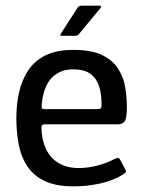

<svg xmlns="http://www.w3.org/2000/svg" viewBox="-20 -655 503 681"><path d="M38 -237Q38 -284 47.5 -327Q57 -370 79.5 -404.5Q102 -439 141 -458.5Q180 -478 241 -478Q304 -478 341.5 -460Q379 -442 398.5 -412Q418 -382 424 -346Q430 -310 430 -274Q430 -235 422 -224.5Q414 -214 398 -214H137Q133 -214 130 -212Q127 -210 127 -201Q128 -160 142.5 -128Q157 -96 186.5 -77.5Q216 -59 260 -59Q294 -59 328 -68.5Q362 -78 382 -89Q392 -94 397.5 -95Q403 -96 408 -85L424 -55Q428 -48 426 -44.5Q424 -41 416 -36Q383 -15 336.5 -4.5Q290 6 242 6Q179 6 139.5 -12.5Q100 -31 77.5 -64.5Q55 -98 46.5 -142Q38 -186 38 -237ZM340 -288Q340 -322 331.5 -349Q323 -376 301.5 -392.5Q280 -409 239 -409Q209 -409 188 -397.5Q167 -386 154.5 -368Q142 -350 136 -328.5Q130 -307 128 -287Q127 -275 128.5 -271.5Q130 -268 138 -268H325Q334 -268 337.5 -271Q341 -274 340 -288ZM201 -528Q194 -528 194 -530.5Q194 -533 198 -539L256 -629Q260 -635 272 -635H332Q337 -635 338.5 -632.5Q340 -630 335 -625L259 -533Q256 -530 253 -529Q250 -528 245 -528Z"/></svg>

Font: Glory Thin Medium
Style: Regular
Weight: 500
Version: Version 1.011